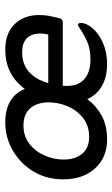

<svg xmlns="http://www.w3.org/2000/svg" viewBox="131 -548 426 728"><g transform="rotate(-90 344.0 -184.0)"><path d="M332 -66Q307 -32 269.5 -11.5Q232 9 179 9Q111 9 69.5 -36.5Q28 -82 28 -158Q28 -220 57.5 -269.5Q87 -319 136.5 -348Q186 -377 244 -377Q340 -377 371 -303Q425 -377 520 -377Q582 -377 616.5 -341.5Q651 -306 651 -249Q651 -227 647.5 -209.5Q644 -192 639 -171Q635 -159 623 -159H383Q378 -106 405 -80Q432 -54 481 -54Q522 -54 549 -66Q576 -78 598 -93Q603 -96 606.5 -98.5Q610 -101 613 -101Q621 -101 621 -92Q621 -69 600.5 -45.5Q580 -22 545 -6.5Q510 9 464 9Q417 9 383 -10Q349 -29 332 -66ZM393 -214H577Q579 -222 580 -229Q581 -236 581 -242Q581 -313 509 -313Q465 -313 435.5 -287Q406 -261 393 -214ZM103 -156Q103 -112 125 -85.5Q147 -59 189 -59Q231 -59 260.5 -82Q290 -105 305 -140.5Q320 -176 320 -214Q319 -258 297 -283Q275 -308 232 -308Q191 -308 162 -285Q133 -262 118 -227Q103 -192 103 -156Z"/></g></svg>

Font: Zain
Style: Italic
Weight: 400
Italic angle: -10°
Designer: Zain,Boutros
Foundry: Mobile Telecommunications Company (Zain), 2024
Version: Version 1.51; ttfautohint (v1.8.4)